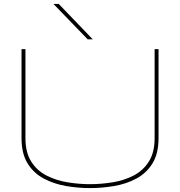

<svg xmlns="http://www.w3.org/2000/svg" viewBox="-20 -951 920 981"><path d="M90 -245V-700H110V-245Q110 -172 139.5 -125.5Q169 -79 218 -54Q267 -29 325 -19.5Q383 -10 440 -10Q497 -10 555.5 -19.5Q614 -29 662.5 -54Q711 -79 740.5 -125.5Q770 -172 770 -245V-700H790V-245Q790 -166 759 -116Q728 -66 676.5 -38.5Q625 -11 563 -0.5Q501 10 440 10Q379 10 317.5 -0.5Q256 -11 204 -38.5Q152 -66 121 -116Q90 -166 90 -245ZM428 -750 253 -931H280L454 -750Z"/></svg>

Font: Georama Extended Thin
Style: Regular
Weight: 100
Width: 7
Designer: Jean-Baptiste Levee
Foundry: Production Type
Version: Version 1.000